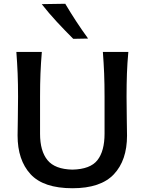

<svg xmlns="http://www.w3.org/2000/svg" viewBox="-20 -989 770 1021"><path d="M365.5 12Q211 12 142.2 -63Q73.5 -138 73.5 -268.5Q73.5 -298.5 74.8 -356.2Q76 -414 76 -474.5Q76 -542.5 73.8 -598Q71.5 -653.5 67 -713H202.5Q197.5 -653.5 195.2 -598Q193 -542.5 193 -474.5V-277.5Q193 -186 232.5 -137.5Q272 -89 365 -87Q460 -89 498 -137.2Q536 -185.5 536 -278V-474.5Q536 -542.5 533.8 -598Q531.5 -653.5 527 -713H662.5Q657 -653.5 655 -598Q653 -542.5 653 -474.5Q653 -414 654.2 -355.8Q655.5 -297.5 655.5 -268Q655.5 -136.5 585.5 -62.2Q515.5 12 365.5 12ZM369.5 -782.5Q324.5 -827.5 282 -873.2Q239.5 -919 202 -967L327 -969Q354.5 -922.5 384.8 -876.2Q415 -830 448.5 -784Z"/></svg>

Font: Commissioner Flair Medium
Style: Regular
Weight: 500
Designer: Kostas Bartsokas
Foundry: Kostas Bartsokas
Version: Version 1.000; ttfautohint (v1.8.3)